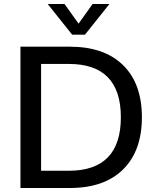

<svg xmlns="http://www.w3.org/2000/svg" viewBox="-20 -938 786 958"><path d="M82 -705H329Q500 -705 594 -613Q688 -521 688 -353Q688 -185 594 -92.5Q500 0 329 0H82ZM323 -86Q583 -86 583 -353Q583 -619 323 -619H185V-86ZM442 -918H526L404 -765H340L218 -918H302L372 -820Z"/></svg>

Font: wassup Sans
Style: Medium
Weight: 600
Version: Version 2.001